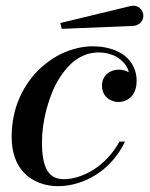

<svg xmlns="http://www.w3.org/2000/svg" viewBox="-20 -629 514 659"><path d="M437 -540 192 -530 187 -550 427 -608Q437.5 -610.5 445.9 -608.5Q454.2 -606.5 460 -601.2Q465.8 -596 468.9 -589.1Q472 -582.2 472 -575Q472 -560.9 461.7 -550.8Q451.4 -540.8 437 -540ZM422 -381Q420.5 -389.8 415.5 -398.9Q410.5 -408 401.6 -417.1Q392.6 -426.1 380.9 -433.2Q369.2 -440.2 352.8 -444.6Q336.4 -449 318 -449Q291.1 -449 266.7 -438.4Q242.2 -427.8 223.1 -409.4Q203.9 -391.1 187.6 -366.4Q171.2 -341.8 159.7 -313.7Q148.1 -285.6 140 -255.5Q131.9 -225.4 127.9 -196.1Q124 -166.9 124 -140Q124 -75.8 141.6 -44.9Q159.2 -14 199 -14Q223.6 -14 250.1 -22.6Q276.5 -31.2 301.9 -47.2Q327.2 -63.2 350.4 -88Q373.6 -112.8 390 -143H409Q392.1 -107.4 366.5 -78.3Q340.9 -49.2 310.8 -30Q280.8 -10.8 246.9 -0.4Q213.1 10 179 10Q163.2 10 147.8 7.4Q132.4 4.9 116.4 -1.1Q100.5 -7 86.6 -15.9Q72.6 -24.9 60.2 -38.6Q47.9 -52.2 39.1 -69.4Q30.2 -86.5 25.1 -109.7Q20 -132.9 20 -160Q20 -194.9 26.6 -227.8Q33.1 -260.8 45 -288.6Q56.9 -316.5 73.4 -341.5Q90 -366.5 109.9 -386.3Q129.8 -406.1 152.5 -422Q175.2 -437.9 199.3 -448.4Q223.4 -458.9 248.4 -464.4Q273.5 -470 298 -470Q332.1 -470 360.3 -461.5Q388.5 -453 408.1 -437.6Q427.6 -422.1 438.3 -399.9Q449 -377.8 449 -351Q449 -336.2 445.4 -324Q441.9 -311.8 435.9 -303.6Q429.9 -295.4 421.8 -289.8Q413.8 -284.1 405 -281.6Q396.2 -279 387 -279Q379.2 -279 371.5 -280.9Q363.8 -282.9 356.2 -287.2Q348.6 -291.6 342.9 -297.9Q337.1 -304.2 333.6 -313.9Q330 -323.5 330 -335Q330 -347.8 334.8 -358.3Q339.6 -368.9 347.6 -375.7Q355.6 -382.5 365.8 -386.2Q376 -390 387 -390Q396.4 -390 403.9 -388.1Q411.4 -386.1 416.4 -383.6Q421.5 -381.1 422 -381Z"/></svg>

Font: Bodoni* 11
Style: Italic
Weight: 400
Italic angle: -13°
Version: Version 1.002